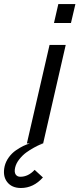

<svg xmlns="http://www.w3.org/2000/svg" viewBox="-106 -710 394 950"><path d="M182.6 -689.9H267.1L245.1 -596.2H161.1ZM26.9 0 139.2 -487.8H219.2L107.4 0H85L105.5 0.5Q101.6 2 92 5.6Q82.5 9.3 62 20.5Q41.5 31.7 23.7 44.7Q5.9 57.6 -10.3 77.9Q-26.4 98.1 -31.2 119.6Q-36.1 141.6 -28.6 153.1Q-21 164.6 -5.4 164.6Q33.7 164.6 65.4 130.4L106.4 168Q59.6 220.2 -2.4 220.2Q-47.9 220.2 -70.8 190.2Q-93.8 160.2 -83 112.3Q-77.1 88.4 -62 67.9Q-46.9 47.4 -27.3 33.9Q-7.8 20.5 8.8 12.5Q25.4 4.4 41 0Z"/></svg>

Font: HK Grotesk Italic
Style: Regular
Weight: 400
Italic angle: -13°
Designer: Alfredo Marco Pradil and Stefan Peev
Foundry: Hanken Design Co.
Version: Version 1.000;PS 001.000;hotconv 1.0.88;makeotf.lib2.5.64775